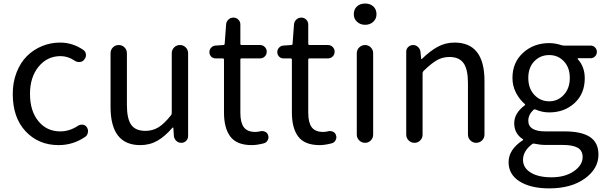

<svg xmlns="http://www.w3.org/2000/svg" viewBox="-20 -793 3356 1066"><path d="M305.7 12.7Q194.3 12.7 122.6 -63.5Q50.8 -139.6 50.8 -271.5Q50.8 -336.9 72.3 -391.6Q93.8 -446.3 129.9 -481.9Q166 -517.6 213.4 -537.1Q260.7 -556.6 313.5 -556.6Q382.8 -556.6 441.4 -516.6Q455.1 -507.8 457 -491.7Q459 -475.6 448.2 -462.9Q439.5 -450.2 423.3 -448.7Q407.2 -447.3 394.5 -456.1Q357.4 -481.4 316.4 -481.4Q242.2 -481.4 194.3 -422.9Q146.5 -364.3 146.5 -271.5Q146.5 -177.7 192.9 -120.6Q239.3 -63.5 314.5 -63.5Q366.2 -63.5 413.1 -94.7Q425.8 -102.5 439.9 -100.6Q454.1 -98.6 461.9 -86.9Q468.8 -76.2 468.8 -64.5Q468.8 -61.5 467.8 -57.6Q465.8 -42 453.1 -33.2Q385.7 12.7 305.7 12.7Z M758.8 12.7Q593.8 12.7 593.8 -199.2V-497.1Q593.8 -516.6 606.9 -529.8Q620.1 -543 639.2 -543Q658.2 -543 671.4 -529.8Q684.6 -516.6 684.6 -497.1V-210Q684.6 -133.8 708.5 -100.1Q732.4 -66.4 787.1 -66.4Q827.1 -66.4 859.4 -85.9Q891.6 -105.5 928.7 -152.3Q933.6 -158.2 933.6 -165V-497.1Q933.6 -516.6 946.8 -529.8Q960 -543 979 -543Q998 -543 1011.2 -529.8Q1024.4 -516.6 1024.4 -497.1V-38.1Q1024.4 -22.5 1013.7 -11.2Q1002.9 0 986.3 0Q970.7 0 959 -10.7Q947.3 -21.5 945.3 -38.1L942.4 -84Q941.4 -85 939.9 -85Q938.5 -85 937.5 -84Q896.5 -36.1 854 -11.7Q811.5 12.7 758.8 12.7Z M1377.9 12.7Q1294.9 12.7 1259.3 -34.2Q1223.6 -81.1 1223.6 -168V-461.9Q1223.6 -468.8 1215.8 -468.8H1176.8Q1162.1 -468.8 1152.3 -479Q1142.6 -489.3 1142.6 -503.9Q1142.6 -517.6 1152.3 -528.3Q1162.1 -539.1 1176.8 -540L1219.7 -543Q1227.5 -543 1227.5 -550.8L1235.4 -657.2Q1236.3 -672.9 1248 -684.1Q1259.8 -695.3 1276.4 -695.3Q1292 -695.3 1303.2 -684.1Q1314.5 -672.9 1314.5 -657.2V-550.8Q1314.5 -543 1321.3 -543H1423.8Q1439.5 -543 1450.2 -532.2Q1460.9 -521.5 1460.9 -505.9Q1460.9 -490.2 1450.2 -479.5Q1439.5 -468.8 1423.8 -468.8H1321.3Q1314.5 -468.8 1314.5 -461.9V-166Q1314.5 -113.3 1333.5 -86.9Q1352.5 -60.5 1398.4 -60.5Q1410.2 -60.5 1426.8 -64.5Q1440.4 -67.4 1453.1 -61Q1465.8 -54.7 1468.8 -41Q1470.7 -36.1 1470.7 -31.2Q1470.7 -22.5 1465.8 -13.7Q1459 -1 1444.3 2.9Q1406.2 12.7 1377.9 12.7Z M1754.9 12.7Q1671.9 12.7 1636.2 -34.2Q1600.6 -81.1 1600.6 -168V-461.9Q1600.6 -468.8 1592.8 -468.8H1553.7Q1539.1 -468.8 1529.3 -479Q1519.5 -489.3 1519.5 -503.9Q1519.5 -517.6 1529.3 -528.3Q1539.1 -539.1 1553.7 -540L1596.7 -543Q1604.5 -543 1604.5 -550.8L1612.3 -657.2Q1613.3 -672.9 1625 -684.1Q1636.7 -695.3 1653.3 -695.3Q1668.9 -695.3 1680.2 -684.1Q1691.4 -672.9 1691.4 -657.2V-550.8Q1691.4 -543 1698.2 -543H1800.8Q1816.4 -543 1827.1 -532.2Q1837.9 -521.5 1837.9 -505.9Q1837.9 -490.2 1827.1 -479.5Q1816.4 -468.8 1800.8 -468.8H1698.2Q1691.4 -468.8 1691.4 -461.9V-166Q1691.4 -113.3 1710.4 -86.9Q1729.5 -60.5 1775.4 -60.5Q1787.1 -60.5 1803.7 -64.5Q1817.4 -67.4 1830.1 -61Q1842.8 -54.7 1845.7 -41Q1847.7 -36.1 1847.7 -31.2Q1847.7 -22.5 1842.8 -13.7Q1835.9 -1 1821.3 2.9Q1783.2 12.7 1754.9 12.7Z M1960.9 -45.9V-497.1Q1960.9 -516.6 1974.6 -529.8Q1988.3 -543 2006.8 -543Q2025.4 -543 2038.6 -529.8Q2051.8 -516.6 2051.8 -497.1V-45.9Q2051.8 -26.4 2038.6 -13.2Q2025.4 0 2006.8 0Q1988.3 0 1974.6 -13.2Q1960.9 -26.4 1960.9 -45.9ZM1944.3 -713.9Q1944.3 -741.2 1961.9 -757.3Q1979.5 -773.4 2007.3 -773.4Q2035.2 -773.4 2052.7 -757.3Q2070.3 -741.2 2070.3 -713.9Q2070.3 -688.5 2052.2 -671.9Q2034.2 -655.3 2007.3 -655.3Q1980.5 -655.3 1962.4 -671.9Q1944.3 -688.5 1944.3 -713.9Z M2235.4 -45.9V-505.9Q2235.4 -521.5 2246.6 -532.2Q2257.8 -543 2273.4 -543Q2289.1 -543 2300.8 -532.2Q2312.5 -521.5 2314.5 -505.9L2318.4 -466.8Q2318.4 -464.8 2319.8 -464.8Q2321.3 -464.8 2322.3 -465.8Q2367.2 -509.8 2410.2 -533.2Q2453.1 -556.6 2503.9 -556.6Q2669.9 -556.6 2669.9 -343.8V-45.9Q2669.9 -26.4 2656.2 -13.2Q2642.6 0 2624 0Q2605.5 0 2591.8 -13.2Q2578.1 -26.4 2578.1 -45.9V-332Q2578.1 -408.2 2553.7 -442.4Q2529.3 -476.6 2475.6 -476.6Q2436.5 -476.6 2405.3 -458.5Q2374 -440.4 2332 -399.4Q2326.2 -393.6 2326.2 -386.7V-45.9Q2326.2 -26.4 2313 -13.2Q2299.8 0 2281.2 0Q2262.7 0 2249 -13.2Q2235.4 -26.4 2235.4 -45.9Z M3029.3 252.9Q2926.8 252.9 2865.2 214.4Q2803.7 175.8 2803.7 107.4Q2803.7 37.1 2882.8 -14.6Q2884.8 -15.6 2884.8 -17.6Q2884.8 -19.5 2882.8 -20.5Q2835 -50.8 2835 -109.4Q2835 -165 2894.5 -209Q2895.5 -210 2895.5 -211.9Q2895.5 -213.9 2894.5 -214.8Q2865.2 -239.3 2845.2 -277.3Q2825.2 -315.4 2825.2 -360.4Q2825.2 -446.3 2884.3 -500Q2943.4 -553.7 3029.3 -553.7Q3063.5 -553.7 3097.7 -542Q3105.5 -540 3112.3 -540H3258.8Q3273.4 -540 3283.7 -529.8Q3293.9 -519.5 3293.9 -504.9Q3293.9 -490.2 3283.7 -480Q3273.4 -469.7 3258.8 -469.7H3190.4Q3188.5 -469.7 3187.5 -467.8Q3186.5 -465.8 3187.5 -464.8Q3226.6 -422.9 3226.6 -358.4Q3226.6 -272.5 3169.9 -220.7Q3113.3 -168.9 3029.3 -168.9Q2990.2 -168.9 2954.1 -184.6Q2947.3 -187.5 2942.4 -183.6Q2913.1 -156.2 2913.1 -123Q2913.1 -63.5 3007.8 -63.5H3114.3Q3209 -63.5 3255.9 -32.2Q3302.7 -1 3302.7 65.4Q3302.7 143.6 3227.1 198.2Q3151.4 252.9 3029.3 252.9ZM3029.3 -230.5Q3077.1 -230.5 3110.4 -266.6Q3143.6 -302.7 3143.6 -360.4Q3143.6 -418 3110.8 -452.6Q3078.1 -487.3 3029.3 -487.3Q2979.5 -487.3 2946.3 -452.6Q2913.1 -418 2913.1 -360.4Q2913.1 -301.8 2946.8 -266.1Q2980.5 -230.5 3029.3 -230.5ZM3042 191.4Q3117.2 191.4 3166 157.7Q3214.8 124 3214.8 79.1Q3214.8 43 3187.5 27.3Q3160.2 11.7 3103.5 11.7H3009.8Q2979.5 11.7 2947.3 4.9Q2945.3 3.9 2943.4 3.9Q2938.5 3.9 2933.6 7.8Q2883.8 45.9 2883.8 94.7Q2883.8 138.7 2926.3 165Q2968.8 191.4 3042 191.4Z"/></svg>

Font: Gen Jyuu Gothic P Regular
Style: Regular
Weight: 400
Designer: [Source Han Sans]
Ryoko NISHIZUKA  (kana & ideographs); Paul D. Hunt (Latin, Greek & Cyrillic); Wenlong ZHANG  (bopomofo
Version: Version 1.002.20150607